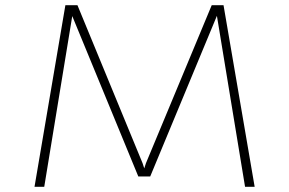

<svg xmlns="http://www.w3.org/2000/svg" viewBox="-20 -720 1115 740"><path d="M113 0 232 -700H278.5L529.5 -91L536 -71L542.5 -91L796 -700H841.5L961.5 0H924.5L816 -659L559 -40H513L258.5 -658L150.5 0Z"/></svg>

Font: Trispace SemiExpanded Thin
Style: Regular
Weight: 100
Width: 6
Designer: Tyler Finck
Foundry: Etcetera Type Company
Version: Version 1.210; ttfautohint (v1.8.3)